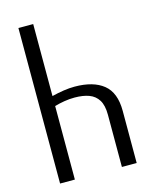

<svg xmlns="http://www.w3.org/2000/svg" viewBox="-120 -888 763 966"><g transform="rotate(-15 261.0 -405.0)"><path d="M148 -810V-435Q180 -443 210 -447.5Q240 -452 267 -452Q364 -452 417 -409.5Q470 -367 470 -272V0H393V-272Q393 -321 376 -348.5Q359 -376 328 -387.5Q297 -399 253 -399Q226 -399 199 -394.5Q172 -390 148 -383V0H71V-810Z"/></g></svg>

Font: Oswald Light
Style: Regular
Weight: 300
Designer: Vernon Adams
Foundry: Vernon Adams
Version: Version 4.103;gftools[0.9.33.dev8+g029e19f]